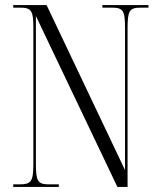

<svg xmlns="http://www.w3.org/2000/svg" viewBox="-20 -734 626 754"><path d="M32 0H211V-10H173C128 -10 121 -22 121 -92V-671L441 0H481V-622C481 -692 488 -704 533 -704H563V-714H382V-704H419C464 -704 471 -692 471 -623V-66L163 -714H32V-704H58C104 -704 111 -692 111 -623V-92C111 -22 103 -10 57 -10H32Z"/></svg>

Font: Noto Serif Display ExtraCondensed Light
Style: Regular
Weight: 300
Width: 2
Designer: Monotype Design Team
Foundry: Monotype Imaging Inc.
Version: Version 2.009